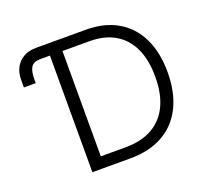

<svg xmlns="http://www.w3.org/2000/svg" viewBox="-122 -852 1066 997"><g transform="rotate(-20 411.5 -353.5)"><path d="M171.9 -707H447.3Q548.3 -707 620.8 -665Q693.4 -623 731.9 -543.9Q770.5 -464.8 770.5 -355.5Q770.5 -244.6 731.2 -164.6Q691.9 -84.5 616.5 -42.2Q541 0 435.5 0H225.6V-644.5H172.9Q134.8 -644.5 121.1 -622.6Q107.4 -600.6 107.4 -557.6V-535.2H42V-577.1Q42 -614.7 57.1 -644Q72.3 -673.3 101.6 -690.2Q130.9 -707 171.9 -707ZM431.6 -62.5Q520.5 -62.5 581.1 -97.4Q641.6 -132.3 672.1 -198Q702.6 -263.7 702.1 -355.5Q702.1 -446.3 672.6 -511Q643.1 -575.7 585.2 -610.1Q527.3 -644.5 443.4 -644.5H294.9V-62.5Z"/></g></svg>

Font: Pretendard Std Light
Style: Regular
Weight: 300
Designer: Base glyphs from Inter by Rasmus Andersson; Hangeul glyphs from Noto Sans CJK(Source Han Sans) by Jang Soo-young and Kan
Foundry: Kil Hyung-jin
Version: Version 1.309